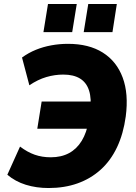

<svg xmlns="http://www.w3.org/2000/svg" viewBox="-20 -937 688 968"><path d="M225 11Q163 11 110 -5.5Q57 -22 17 -56L81 -198Q118 -170 155 -157Q192 -144 236 -144Q289 -144 328 -165Q367 -186 392 -227Q417 -268 428 -330L455 -288H168L190 -425H474L435 -377Q442 -440 429 -480.5Q416 -521 383.5 -541Q351 -561 299 -561Q256 -561 213.5 -548.5Q171 -536 128 -507L91 -647Q124 -671 161 -686Q198 -701 239 -708.5Q280 -716 323 -716Q428 -716 498 -672Q568 -628 598.5 -546Q629 -464 614 -350Q602 -262 570 -194.5Q538 -127 487.5 -81.5Q437 -36 371 -12.5Q305 11 225 11ZM402 -775 425 -917H569L547 -775ZM199 -775 222 -917H367L344 -775Z"/></svg>

Font: Nunito Sans 10pt SemiCondensed Black
Style: Italic
Weight: 900
Width: 4
Italic angle: -9°
Designer: Vernon Adams
Foundry: Vernon Adams
Version: Version 3.101;gftools[0.9.27]